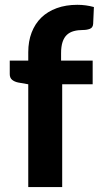

<svg xmlns="http://www.w3.org/2000/svg" viewBox="-20 -758 402 778"><path d="M94.5 0V-416.5L54.5 -423.5Q39 -426.5 29.2 -434.5Q19.5 -442.5 19.5 -457.5V-512.5H94.5V-546.5Q94.5 -590.5 108.2 -626.2Q122 -662 147.5 -686.8Q173 -711.5 210 -725Q247 -738.5 293.5 -738.5Q311.5 -738.5 327.8 -736.2Q344 -734 360.5 -729.5L357.5 -661.5Q356.5 -646 344.2 -641.2Q332 -636.5 317 -636.5Q296 -636.5 279.2 -632Q262.5 -627.5 251 -616.8Q239.5 -606 233.5 -587.8Q227.5 -569.5 227.5 -542.5V-512.5H355.5V-416.5H232V0Z"/></svg>

Font: LatoLatin Heavy
Style: Regular
Weight: 800
Designer: Lukasz Dziedzic with Adam Twardoch and Botio Nikoltchev
Foundry: tyPoland Lukasz Dziedzic
Version: Version 2.015; 2015-08-06; http://www.latofonts.com/